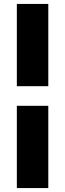

<svg xmlns="http://www.w3.org/2000/svg" viewBox="-20 -798 332 980"><path d="M66 -358V-449Q66 -489.5 66 -529.5Q66 -569.5 66 -609.8Q66 -650 66 -692Q66 -734 66 -778H226.5Q226.5 -734 226.5 -692Q226.5 -650 226.5 -609.8Q226.5 -569.5 226.5 -529.5Q226.5 -489.5 226.5 -449V-358ZM66 162Q66 117.5 66 75.8Q66 34 66 -6.2Q66 -46.5 66 -86.5Q66 -126.5 66 -167V-258H226.5V-167Q226.5 -126.5 226.5 -86.5Q226.5 -46.5 226.5 -6.2Q226.5 34 226.5 75.8Q226.5 117.5 226.5 162Z"/></svg>

Font: Commissioner Thin ExtraBold
Style: Regular
Weight: 800
Version: Version 1.000